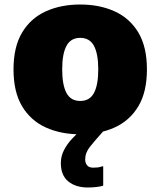

<svg xmlns="http://www.w3.org/2000/svg" viewBox="-20 -584 712 852"><path d="M40 -276Q40 -376 78 -439.5Q116 -503 183 -533.5Q250 -564 336 -564Q422 -564 489 -533.5Q556 -503 594 -439.5Q632 -376 632 -276Q632 -176 594 -112.5Q556 -49 489 -18.5Q422 12 336 12Q250 12 183 -18.5Q116 -49 78 -112.5Q40 -176 40 -276ZM256 -276Q256 -207 275 -171.5Q294 -136 336 -136Q378 -136 397 -171.5Q416 -207 416 -276Q416 -345 397 -380.5Q378 -416 336 -416Q294 -416 275 -380.5Q256 -345 256 -276ZM250 140Q250 109 264 82Q278 55 299 32.5Q320 10 341 -8L437 0Q400 41 379 67.5Q358 94 358 124Q358 139 366.5 149.5Q375 160 393 160Q404 160 413.5 159Q423 158 434 154H438V240Q425 244 406.5 246Q388 248 370 248Q316 248 283 221Q250 194 250 140Z"/></svg>

Font: Kufam Black
Style: Regular
Weight: 900
Designer: Wael Morcos, Artur Schmal
Foundry: Original Type
Version: Version 1.301; ttfautohint (v1.8.3)